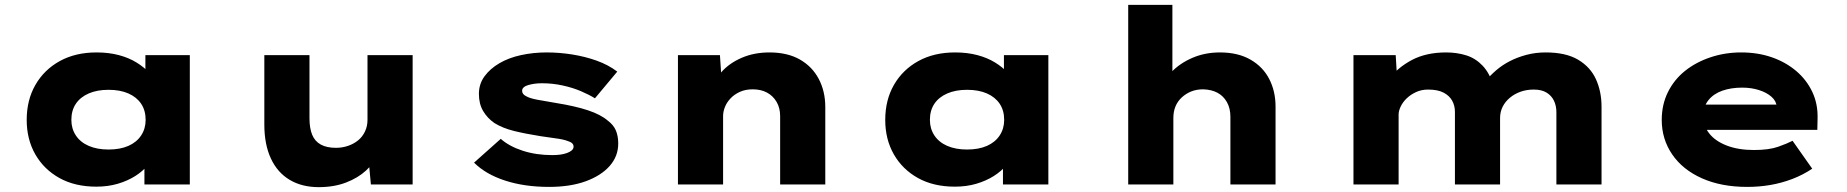

<svg xmlns="http://www.w3.org/2000/svg" viewBox="-20 -760 7610 791"><path d="M377 9Q289 9 225 -26.5Q161 -62 125.5 -124Q90 -186 90 -266Q90 -348 126 -410.5Q162 -473 226.5 -508.5Q291 -544 378 -544Q428 -544 469.5 -533Q511 -522 542.5 -502.5Q574 -483 594.5 -460.5Q615 -438 622 -417L579 -412V-533H762V0H575V-144L613 -132Q609 -105 589 -80Q569 -55 537.5 -35Q506 -15 465.5 -3Q425 9 377 9ZM427 -144Q475 -144 509 -159Q543 -174 561.5 -202Q580 -230 580 -266Q580 -305 561.5 -332.5Q543 -360 509 -375Q475 -390 427 -390Q380 -390 345.5 -375Q311 -360 292.5 -332.5Q274 -305 274 -266Q274 -230 292.5 -202Q311 -174 345.5 -159Q380 -144 427 -144Z M1293 11Q1224 11 1173.5 -19Q1123 -49 1096 -107Q1069 -165 1069 -247V-533H1255V-273Q1255 -232 1266 -205Q1277 -178 1301.5 -164.5Q1326 -151 1364 -151Q1390 -151 1413.5 -159Q1437 -167 1455 -181.5Q1473 -196 1483.5 -218Q1494 -240 1494 -266V-533H1680V0H1508L1498 -108L1533 -120Q1521 -88 1488 -57.5Q1455 -27 1405.5 -8Q1356 11 1293 11Z M2242 10Q2141 10 2061 -16Q1981 -42 1933 -90L2043 -188Q2078 -157 2133.5 -139Q2189 -121 2255 -121Q2273 -121 2288 -123Q2303 -125 2315.5 -129.5Q2328 -134 2335.5 -140.5Q2343 -147 2343 -156Q2343 -172 2319 -179Q2301 -186 2269.5 -190Q2238 -194 2207 -199Q2144 -209 2097.5 -220.5Q2051 -232 2017 -253Q1988 -273 1970.5 -302.5Q1953 -332 1953 -373Q1953 -414 1976 -445.5Q1999 -477 2037.5 -499.5Q2076 -522 2126.5 -533Q2177 -544 2232 -544Q2285 -544 2338 -535.5Q2391 -527 2438.5 -510Q2486 -493 2523 -465L2431 -355Q2407 -370 2373 -384.5Q2339 -399 2297.5 -408Q2256 -417 2213 -417Q2196 -417 2182 -415Q2168 -413 2156 -409.5Q2144 -406 2137.5 -400Q2131 -394 2131 -386Q2131 -379 2135 -373.5Q2139 -368 2147 -364Q2162 -355 2194.5 -349Q2227 -343 2269 -336Q2350 -323 2402.5 -305.5Q2455 -288 2484 -263Q2508 -245 2517.5 -222Q2527 -199 2527 -169Q2527 -116 2491.5 -76Q2456 -36 2392.5 -13Q2329 10 2242 10Z M2773 0V-533H2946L2955 -396L2907 -384Q2921 -428 2953 -464Q2985 -500 3036 -522Q3087 -544 3150 -544Q3224 -544 3275 -515Q3326 -486 3353 -435Q3380 -384 3380 -319V0H3194V-282Q3194 -315 3179.5 -340Q3165 -365 3140 -378.5Q3115 -392 3081 -392Q3051 -392 3028 -381.5Q3005 -371 2989.5 -354.5Q2974 -338 2966.5 -319Q2959 -300 2959 -282V0H2866Q2822 0 2799 0Q2776 0 2773 0Z M3914 9Q3826 9 3762 -26.5Q3698 -62 3662.5 -124Q3627 -186 3627 -266Q3627 -348 3663 -410.5Q3699 -473 3763.5 -508.5Q3828 -544 3915 -544Q3965 -544 4006.5 -533Q4048 -522 4079.5 -502.5Q4111 -483 4131.5 -460.5Q4152 -438 4159 -417L4116 -412V-533H4299V0H4112V-144L4150 -132Q4146 -105 4126 -80Q4106 -55 4074.5 -35Q4043 -15 4002.5 -3Q3962 9 3914 9ZM3964 -144Q4012 -144 4046 -159Q4080 -174 4098.5 -202Q4117 -230 4117 -266Q4117 -305 4098.5 -332.5Q4080 -360 4046 -375Q4012 -390 3964 -390Q3917 -390 3882.5 -375Q3848 -360 3829.5 -332.5Q3811 -305 3811 -266Q3811 -230 3829.5 -202Q3848 -174 3882.5 -159Q3917 -144 3964 -144Z M4628 0V-740H4810V-396L4760 -378Q4770 -425 4805 -462Q4840 -499 4892 -521.5Q4944 -544 5006 -544Q5080 -544 5131.5 -514.5Q5183 -485 5209 -434.5Q5235 -384 5235 -321V0H5049V-279Q5049 -314 5034.5 -339.5Q5020 -365 4995.5 -378Q4971 -391 4937 -392Q4909 -392 4887 -383Q4865 -374 4848 -358Q4831 -342 4822.5 -321Q4814 -300 4814 -274V0H4721Q4677 0 4654 0Q4631 0 4628 0Z M5556 0V-533H5730L5737 -416L5699 -435Q5719 -457 5743 -477Q5767 -497 5796 -512.5Q5825 -528 5860.5 -536Q5896 -544 5938 -544Q5982 -544 6020.5 -532Q6059 -520 6088 -489.5Q6117 -459 6133 -406L6090 -411L6099 -425Q6119 -449 6144 -470.5Q6169 -492 6200 -508Q6231 -524 6268.5 -534Q6306 -544 6348 -544Q6431 -544 6481.5 -514Q6532 -484 6555 -433.5Q6578 -383 6578 -320V0H6392V-298Q6392 -324 6382 -345Q6372 -366 6351.5 -378.5Q6331 -391 6299 -391Q6269 -391 6244 -382Q6219 -373 6200 -357Q6181 -341 6170.5 -320Q6160 -299 6160 -274V0H5974V-299Q5974 -325 5962.5 -345.5Q5951 -366 5927 -378.5Q5903 -391 5863 -391Q5836 -391 5813.5 -380.5Q5791 -370 5775 -354.5Q5759 -339 5750.5 -321Q5742 -303 5742 -289V0Z M7178 10Q7071 10 6991.5 -25.5Q6912 -61 6869 -124Q6826 -187 6826 -266Q6826 -329 6851.5 -380.5Q6877 -432 6922 -468Q6967 -504 7027 -524Q7087 -544 7153 -544Q7222 -544 7279.5 -524Q7337 -504 7380 -467.5Q7423 -431 7446.5 -381Q7470 -331 7468 -270L7467 -225H6946L6923 -329H7318L7300 -301V-320Q7298 -344 7278 -361.5Q7258 -379 7226.5 -389Q7195 -399 7157 -399Q7112 -399 7076 -386.5Q7040 -374 7018.5 -347.5Q6997 -321 6997 -281Q6997 -242 7021.5 -210.5Q7046 -179 7093.5 -160.5Q7141 -142 7206 -142Q7268 -142 7306 -155.5Q7344 -169 7365 -180L7446 -65Q7407 -39 7363.5 -22.5Q7320 -6 7274 2Q7228 10 7178 10Z"/></svg>

Font: Lexend Peta ExtraBold
Style: Regular
Weight: 800
Version: Version 1.007